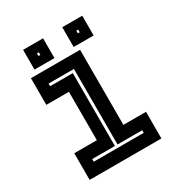

<svg xmlns="http://www.w3.org/2000/svg" viewBox="-162 -777 819 883"><g transform="rotate(-30 247.5 -335.5)"><path d="M57 0V-141.5H177V-398.5H57V-540H318V-141.5H438V0ZM115 -63H380.5V-77H249.5V-478H115V-464H235.5V-77H115ZM299 -566V-671H405V-566ZM91 -566V-671H197V-566ZM138 -611H148V-625H138ZM347 -611H357V-625H347Z"/></g></svg>

Font: Tourney Thin
Style: Regular
Weight: 100
Designer: Tyler Finck
Foundry: Etcetera Type Co
Version: Version 1.015